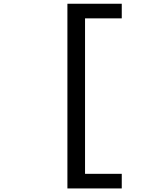

<svg xmlns="http://www.w3.org/2000/svg" viewBox="-20 -826 890 1051"><path d="M646.5 125.5V205.5H349V-805.5H646.5V-725.5H445.5V125.5Z"/></svg>

Font: League Mono Wide
Style: Regular
Weight: 400
Width: 8
Designer: Tyler Finck
Foundry: The League of Moveable Type / Tyler Finck
Version: Version 2.210